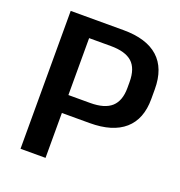

<svg xmlns="http://www.w3.org/2000/svg" viewBox="-127 -808 859 916"><g transform="rotate(20 302.5 -350.0)"><path d="M77 -700H345Q462 -700 522 -646Q582 -592 582 -486V-436Q582 -334 521.5 -281Q461 -228 345 -228H198V-319H314Q388 -319 422.5 -350.5Q457 -382 457 -447V-477Q457 -546 422.5 -577Q388 -608 314 -608H175L204 -639V0H77Z"/></g></svg>

Font: Pathway Extreme 12pt SemiBold
Style: Regular
Weight: 600
Version: Version 1.001;gftools[0.9.26]